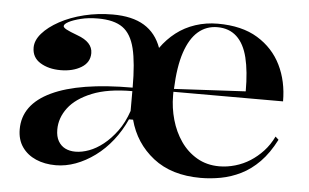

<svg xmlns="http://www.w3.org/2000/svg" viewBox="-43 -578 1055 656"><g transform="rotate(5 484.5 -250.0)"><path d="M169 15Q131 15 101 2Q71 -11 53.5 -36Q36 -61 36 -97Q36 -182 131 -227Q226 -272 408 -272Q408 -357 396 -406Q384 -455 354.5 -476Q325 -497 270 -497Q237 -497 211 -490.5Q185 -484 170 -476Q155 -468 155 -461Q155 -456 166 -450Q177 -444 204 -434Q257 -415 257 -377Q257 -345 228 -327.5Q199 -310 157 -310Q116 -310 87.5 -327.5Q59 -345 59 -379Q59 -404 80 -428Q101 -452 137.5 -472Q174 -492 221 -503.5Q268 -515 319 -515Q386 -515 427 -490Q468 -465 486 -415Q508 -446 537 -468.5Q566 -491 602.5 -503Q639 -515 679 -515Q762 -515 816 -482Q870 -449 897 -394Q924 -339 924 -270H548V-257Q548 -215 559.5 -174.5Q571 -134 593.5 -101.5Q616 -69 649.5 -49.5Q683 -30 726 -30Q753 -30 780.5 -38Q808 -46 831.5 -61Q855 -76 875 -97.5Q895 -119 909 -148L920 -138Q896 -91 866.5 -61Q837 -31 803.5 -14.5Q770 2 735 8.5Q700 15 666 15Q566 15 503 -34.5Q440 -84 419 -163H405Q387 -123 361 -90Q335 -57 303 -33.5Q271 -10 237 2.5Q203 15 169 15ZM232 -37Q254 -37 278.5 -46Q303 -55 327 -74Q351 -93 372.5 -122Q394 -151 408 -192V-260Q324 -260 270 -238Q216 -216 190 -181.5Q164 -147 164 -107Q164 -83 173 -67.5Q182 -52 197 -44.5Q212 -37 232 -37ZM549 -280 794 -293Q794 -362 782.5 -408.5Q771 -455 745 -479Q719 -503 679 -503Q641 -503 613 -479Q585 -455 568.5 -406Q552 -357 549 -280Z"/></g></svg>

Font: Kalnia Thin Medium
Style: Regular
Weight: 500
Version: Version 1.105